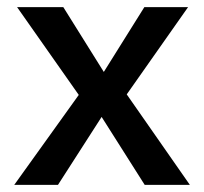

<svg xmlns="http://www.w3.org/2000/svg" viewBox="-20 -520 575 540"><path d="M158 -500 293 -284 318 -281 514 0H387L245 -224L217 -231L28 -500ZM509 -500 322 -234 294 -235 143 0H20L223 -283L249 -281L386 -500Z"/></svg>

Font: Kantumruy Pro Medium
Style: Regular
Weight: 500
Designer: Sovichet Tep
Foundry: Sovichet Tep
Version: Version 1.002